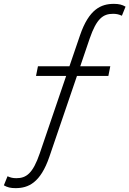

<svg xmlns="http://www.w3.org/2000/svg" viewBox="-22 -762 670 994"><path d="M567.5 -742C501.5 -742 438.5 -715 392 -578.5L337.5 -419H174.5L164.5 -369H320.5L184 31.5C148 136.5 114 160.5 62.5 160.5C44.5 160.5 32.5 157.5 17 150.5L-2 197.5C16 208 33 212 58.5 212C124.5 212 187.5 185 234 48.5L376.5 -369H539L549 -419H393.5L442 -561.5C478 -666.5 512 -690.5 563.5 -690.5C581.5 -690.5 593.5 -687.5 609 -680.5L628 -727.5C610 -738 593 -742 567.5 -742Z"/></svg>

Font: Monaspace Krypton ExtraLight
Style: Italic
Weight: 200
Italic angle: -11°
Designer: Riley Cran & the Lettermatic Team
Foundry: Lettermatic
Version: Version 1.101 (Monaspace Krypton)